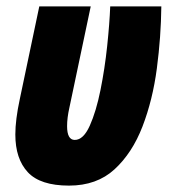

<svg xmlns="http://www.w3.org/2000/svg" viewBox="-20 -573 529 601"><path d="M196 8Q283 8 338.5 -43Q394 -94 426 -177Q458 -260 471 -359Q484 -458 485 -553H325Q323 -500 315.5 -429Q308 -358 294.5 -291Q281 -224 261 -179.5Q241 -135 214 -135Q190 -135 190 -178Q190 -204 197 -235L264 -553H103L42 -263Q28 -198 28 -152Q28 -76 67 -34Q106 8 196 8Z"/></svg>

Font: Noto Sans Display Condensed Black
Style: Italic
Weight: 900
Width: 3
Italic angle: -192°
Designer: Monotype Design Team
Foundry: Monotype Imaging Inc.
Version: Version 1.900